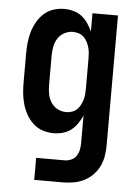

<svg xmlns="http://www.w3.org/2000/svg" viewBox="-53 -569 581 825"><g transform="rotate(5 237.5 -156.5)"><path d="M126 215V120H249Q263 120 277 114Q291 108 299 96Q307 84 310 69.5Q313 55 313 41V-79Q305 -61 293.5 -44Q282 -27 266.5 -15Q251 -3 231 2.5Q211 8 191 8Q167 8 144 0.5Q121 -7 103.5 -23Q86 -39 74 -60Q62 -81 55.5 -103.5Q49 -126 46.5 -149.5Q44 -173 44 -197V-323Q44 -347 46.5 -370.5Q49 -394 55.5 -416.5Q62 -439 74 -460Q86 -481 103.5 -497Q121 -513 144 -520.5Q167 -528 191 -528Q211 -528 231 -522.5Q251 -517 266.5 -505Q282 -493 293.5 -476Q305 -459 313 -441V-520H423V41Q423 64 419 87.5Q415 111 404.5 132Q394 153 377.5 169.5Q361 186 340 196.5Q319 207 295.5 211Q272 215 249 215ZM237 -87Q249 -87 261.5 -91Q274 -95 283 -103.5Q292 -112 298 -123.5Q304 -135 307.5 -147Q311 -159 312 -172Q313 -185 313 -197V-323Q313 -335 312 -348Q311 -361 307.5 -373Q304 -385 298 -396.5Q292 -408 283 -416.5Q274 -425 261.5 -429Q249 -433 237 -433Q217 -433 199.5 -423.5Q182 -414 171.5 -397.5Q161 -381 157.5 -361.5Q154 -342 154 -323V-197Q154 -178 157.5 -158.5Q161 -139 171.5 -122.5Q182 -106 199.5 -96.5Q217 -87 237 -87Z"/></g></svg>

Font: Iosevka QP
Style: Bold
Weight: 700
Designer: Belleve Invis
Foundry: Belleve Invis
Version: Version 20.0.0; ttfautohint (v1.8.4)